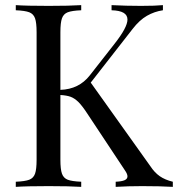

<svg xmlns="http://www.w3.org/2000/svg" viewBox="-20 -728 695 748"><path d="M653.3 -20V0Q606 -2.9 533.7 -2.9Q479.5 -2.9 430.7 0V-20Q454.1 -21 465.3 -25.9Q476.6 -30.8 476.6 -41Q476.6 -50.3 466.3 -64.9L320.3 -285.2Q300.3 -315.9 285.4 -330.6Q270.5 -345.2 255.4 -350.8Q240.2 -356.4 215.3 -357.9V-106Q215.3 -68.4 221.4 -51.3Q227.5 -34.2 243.9 -27.8Q260.3 -21.5 296.4 -20V0Q250.5 -2.9 169.4 -2.9Q83.5 -2.9 41.5 0V-20Q77.6 -21.5 94 -27.8Q110.4 -34.2 116.5 -51.3Q122.6 -68.4 122.6 -106V-602.1Q122.6 -639.6 116.5 -656.7Q110.4 -673.8 94 -680.2Q77.6 -686.5 41.5 -688V-708Q83 -705.1 169.4 -705.1Q250.5 -705.1 296.4 -708V-688Q260.3 -686.5 243.9 -680.2Q227.5 -673.8 221.4 -656.7Q215.3 -639.6 215.3 -602.1V-377.9Q287.6 -380.4 329.6 -434.1L425.3 -556.2Q476.6 -621.1 476.6 -651.9Q476.6 -686.5 414.6 -688V-708Q471.7 -705.1 529.3 -705.1Q585 -705.1 614.7 -708V-688Q581.5 -683.1 552.5 -666.5Q523.4 -649.9 496.6 -615.2L333.5 -406.2L565.4 -81.1Q582 -55.7 602.5 -41.5Q623 -27.3 653.3 -20Z"/></svg>

Font: TypoPRO Playfair Display
Style: Regular
Weight: 400
Designer: Claus Eggers Sørensen
Foundry: Claus Eggers Sørensen
Version: Version 1.004;PS 001.004;hotconv 1.0.70;makeotf.lib2.5.58329